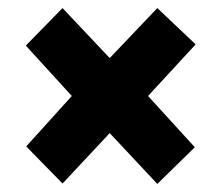

<svg xmlns="http://www.w3.org/2000/svg" viewBox="-20 -591 549 476"><path d="M465 -481 347 -353 463 -226 370 -135 252 -261 135 -136 45 -228 158 -353 44 -478 135 -571 252 -447 370 -571Z"/></svg>

Font: Noto Sans Display Black Narrow
Style: Regular
Weight: 900
Width: 4
Designer: Monotype Design team
Foundry: Monotype Imaging Inc.
Version: Version 1.000